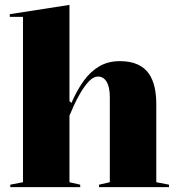

<svg xmlns="http://www.w3.org/2000/svg" viewBox="-20 -765 728 785"><path d="M671 -10V0H385V-10L429 -20V-367Q429 -409 416 -430.5Q403 -452 381 -452Q362 -452 344 -433Q326 -414 310 -387Q294 -360 282 -333.5Q270 -307 264 -292V-20L308 -10V0H22V-10L74 -20V-696H20V-707L264 -745V-352L272 -344Q293 -393 320.5 -432Q348 -471 384.5 -493Q421 -515 470 -515Q513 -515 542.5 -501.5Q572 -488 588.5 -464Q605 -440 612 -408.5Q619 -377 619 -340V-20Z"/></svg>

Font: Kalnia SemiBold
Style: Regular
Weight: 600
Designer: Frida Medrano
Foundry: Frida Medrano
Version: Version 1.105